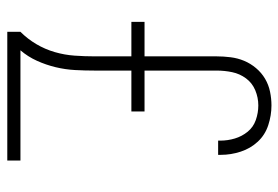

<svg xmlns="http://www.w3.org/2000/svg" viewBox="-142 -642 783 540"><g transform="rotate(90 250.0 -371.5)"><path d="M69 0V-37Q89 -57 103.5 -81.5Q118 -106 126 -133.5Q134 -161 136 -189.5Q138 -218 138 -246V-349H41V-386H138V-589Q138 -608 140.5 -628Q143 -648 150.5 -666Q158 -684 171 -699.5Q184 -715 201 -725Q218 -735 237.5 -739Q257 -743 276 -743Q304 -743 331.5 -734Q359 -725 378 -704.5Q397 -684 406 -656.5Q415 -629 415 -601V-593H375V-599Q375 -620 369 -640Q363 -660 350 -676Q337 -692 317 -699Q297 -706 276 -706Q254 -706 233.5 -697.5Q213 -689 200 -671.5Q187 -654 182.5 -632.5Q178 -611 178 -589V-386H293V-349H178V-246Q178 -218 176.5 -190.5Q175 -163 168.5 -136Q162 -109 150.5 -83.5Q139 -58 121 -37H431V0Z"/></g></svg>

Font: Iosevka SS18 Extralight
Style: Regular
Weight: 200
Monospace: yes
Designer: Belleve Invis
Foundry: Belleve Invis
Version: Version 25.1.1; ttfautohint (v1.8.4)